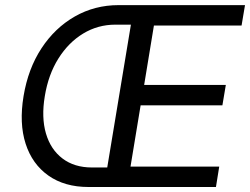

<svg xmlns="http://www.w3.org/2000/svg" viewBox="-20 -748 1000 768"><path d="M334 0Q238.3 0 173.6 -45.7Q108.9 -91.3 82.5 -173.1Q56.2 -254.9 74.2 -363.3Q92.3 -473.1 146 -554.9Q199.7 -636.7 279.3 -682.1Q358.9 -727.5 454.1 -727.5H552.7L540 -649.4H441.4Q371.6 -649.4 312.7 -613.8Q253.9 -578.1 213.6 -513.9Q173.3 -449.7 159.2 -363.3Q145 -278.3 163.8 -214.1Q182.6 -149.9 230 -114Q277.3 -78.1 347.7 -78.1H446.3L431.6 0ZM396 0 516.6 -727.5H960L946.3 -646H595.7L556.6 -408.2H883.3L869.6 -326.7H542.5L502 -81.5H856.9L843.8 0Z"/></svg>

Font: Inter
Style: Italic
Weight: 400
Italic angle: -9.3988°
Designer: Rasmus Andersson
Foundry: rsms
Version: Version 4.001;git-66647c0bb